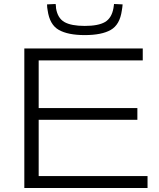

<svg xmlns="http://www.w3.org/2000/svg" viewBox="-20 -943 798 963"><path d="M102 0V-700H696V-640H174V-401H669V-342H174V-60H720V0ZM405 -767Q321 -767 275 -793Q229 -819 219 -891Q216 -905 216 -921L259 -923Q260 -918 260.5 -912.5Q261 -907 261 -902Q269 -852 303 -832.5Q337 -813 405 -813Q473 -813 506.5 -832.5Q540 -852 549 -902Q551 -914 552 -923L595 -921Q594 -907 591 -890Q581 -819 535.5 -793Q490 -767 405 -767Z"/></svg>

Font: Georama Extended Light
Style: Regular
Weight: 300
Width: 7
Designer: Jean-Baptiste Levee
Foundry: Production Type
Version: Version 1.000